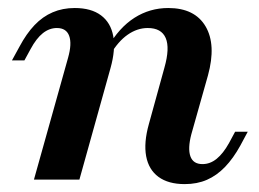

<svg xmlns="http://www.w3.org/2000/svg" viewBox="-20 -448 647 479"><path d="M440.8 11.3Q400 11.3 375.4 -6.7Q350.9 -24.7 344.6 -58.4Q338.4 -92.1 351.4 -138.5L390.2 -279.2Q404.1 -328.1 393.4 -353.1Q382.7 -378.1 348.6 -378.1Q322.4 -378.1 298.5 -361.4Q274.6 -344.7 255.6 -312.2L248.7 -329.7Q276.9 -379 315.3 -403.5Q353.7 -428 399.8 -428Q465.9 -428 492.9 -382.1Q519.8 -336.3 498.8 -259.8L457.3 -112.9Q448.1 -77.5 455 -58Q461.9 -38.6 485.2 -38.6Q504.2 -38.6 520.5 -51.8Q536.9 -65.1 551.4 -91.2L566.6 -119.4H598.1L579.5 -84.7Q562.1 -53.1 541.4 -31.5Q520.6 -10 496.2 0.6Q471.7 11.3 440.8 11.3ZM64.7 0 149.8 -303.8Q159.8 -339.2 152.5 -358.7Q145.3 -378.1 121.9 -378.1Q103.3 -378.1 87 -365.3Q70.7 -352.4 56.2 -325.4L40.9 -297.3H9.8L28.8 -332Q45.8 -363.9 66.1 -385.3Q86.5 -406.7 111.4 -417.3Q136.2 -428 166.4 -428Q207.6 -428 232 -409.7Q256.3 -391.5 262.5 -358Q268.7 -324.5 255.7 -278.1L178.1 0Z"/></svg>

Font: Playfair 5pt SemiExpanded Light 12pt
Style: Italic
Weight: 300
Italic angle: -15.6°
Version: Version 2.000;gftools[0.9.28]